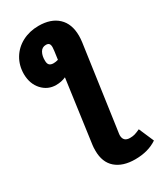

<svg xmlns="http://www.w3.org/2000/svg" viewBox="-241 -845 972 1153"><g transform="rotate(-30 245.5 -268.5)"><path d="M491 182Q429 224 338 224Q253 224 204.5 182Q156 140 156 59Q156 35 158 22L161 0L218 -414Q187 -400 150 -400Q93 -400 54 -442.5Q15 -485 14 -553Q14 -613 42.5 -660.5Q71 -708 121.5 -734.5Q172 -761 235 -761Q320 -761 368 -716Q416 -671 416 -588Q416 -568 413 -545L336 0L330 41Q329 47 329 52Q329 97 375 97Q394 97 408 93Q422 89 446 78ZM234 -526 242 -584 244 -608Q244 -625 237.5 -632.5Q231 -640 216 -640Q189 -640 176 -616.5Q163 -593 164 -560Q164 -539 173.5 -530Q183 -521 202 -521Q216 -521 234 -526Z"/></g></svg>

Font: Trujillo ExtraBold
Style: Italic
Weight: 800
Italic angle: -8°
Designer: Fira Sans original fonts by bBox Type GmbH, Carrois Corporate GbR, & Edenspiekermann AG / Changes by Cristiano Sobral
Foundry: Fira Sans original fonts by bBox Type GmbH, Carrois Corporate GbR, & Edenspiekermann AG / Changes by Cristiano Sobral
Version: Version 4.301;July 28, 2020;FontCreator 13.0.0.2655 64-bit